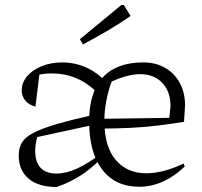

<svg xmlns="http://www.w3.org/2000/svg" viewBox="-20 -740 809 769"><path d="M538 8Q442 8 389.5 -60.5Q337 -129 337 -254Q337 -371 392 -430.5Q447 -490 554 -490Q604 -490 642 -468Q680 -446 701 -406Q722 -366 721 -315L717 -252Q661 -243 611 -237Q561 -231 505 -228Q449 -225 373 -225L374 -264L658 -268L663 -315Q663 -373 630 -408Q597 -443 541 -443Q516 -443 486 -435Q456 -427 427 -413Q414 -378 406 -337Q398 -296 398 -256Q398 -153 443.5 -99.5Q489 -46 566 -46Q598 -46 636 -55.5Q674 -65 715 -85L720 -73Q634 8 538 8ZM207 9Q134 9 94.5 -24.5Q55 -58 55 -117Q55 -147 67.5 -168.5Q80 -190 113 -207.5Q146 -225 205.5 -242.5Q265 -260 359 -281V-241L129 -191Q125 -176 123 -162Q121 -148 121 -135Q121 -91 142.5 -68Q164 -45 206 -45Q246 -45 290 -65.5Q334 -86 384 -124L385 -105Q345 -64 302 -36.5Q259 -9 207 9ZM367 -371Q292 -446 186 -446Q148 -446 107 -434L139 -452L122 -313Q95 -320 81 -337.5Q67 -355 67 -378Q67 -409 88.5 -434.5Q110 -460 147 -475Q184 -490 229 -490Q283 -490 331 -467Q379 -444 414 -400ZM312 -562 300 -583 466 -720H476L503 -676Q457 -644 409 -616Q361 -588 312 -562Z"/></svg>

Font: Piazzolla 24pt Light
Style: Regular
Weight: 300
Designer: Juan Pablo del Peral
Foundry: Huerta Tipografica
Version: Version 2.005